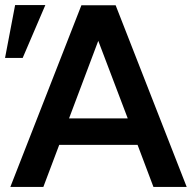

<svg xmlns="http://www.w3.org/2000/svg" viewBox="-28 -742 775 762"><path d="M479 -272H246L362 -580ZM713 0 431 -721H295L13 0H144L207 -167H518L581 0ZM32 -722 -8 -512H62L152 -722Z"/></svg>

Font: Perun SemiBold
Style: Regular
Weight: 600
Foundry: Copyright (c) Stefan Peev, Context Ltd, 2016
Version: Version 1.089